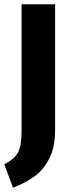

<svg xmlns="http://www.w3.org/2000/svg" viewBox="-35 -713 322 899"><path d="M223 -104Q223 -24 196 29Q169 82 127 112.5Q85 143 26 166L-15 56Q21 38 38 17.5Q55 -3 60.5 -31.5Q66 -60 66 -110V-693H223Z"/></svg>

Font: Fira Sans Extra Condensed
Style: Bold
Weight: 700
Width: 1
Designer: Carrois Corporate & Edenspiekermann AG
Foundry: Carrois Corporate GbR & Edenspiekermann AG
Version: Version 4.203